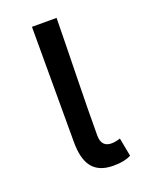

<svg xmlns="http://www.w3.org/2000/svg" viewBox="-112 -602 516 674"><g transform="rotate(-20 146.0 -265.0)"><path d="M195 13C226 13 245 8 261 0L248 -69C236 -65 225 -63 215 -63C192 -63 177 -75 177 -106C177 -237 182 -396 184 -543H92V-113C92 -32 120 13 195 13Z"/></g></svg>

Font: Noto Sans CJK JP Regular
Style: Regular
Weight: 400
Designer: Ryoko NISHIZUKA (kana & ideographs); Paul D. Hunt (Latin, Greek & Cyrillic); Wenlong ZHANG (bopomofo); Sandoll Communica
Foundry: Adobe Systems Incorporated
Version: Version 1.001;PS 1.001;hotconv 1.0.78;makeotf.lib2.5.61930